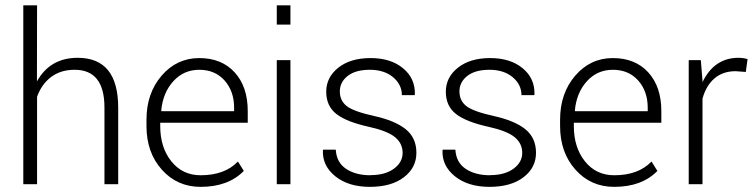

<svg xmlns="http://www.w3.org/2000/svg" viewBox="-20 -706 2896 736"><path d="M277.8 -484.4Q433.1 -484.4 433.1 -293V0H380.4V-293.9Q380.4 -438.5 266.1 -438.5Q212.9 -438.5 176.3 -411.1Q139.6 -383.8 122.1 -335V0H69.3V-685.5H122.1L121.6 -394Q171.9 -484.4 277.8 -484.4Z M877.4 -293Q877.4 -356.4 840.8 -397.5Q804.2 -438.5 744.1 -438.5Q684.1 -438.5 644.3 -394.5Q604.5 -350.6 598.1 -282.2L599.1 -279.8H877.4ZM749 10.3Q659.2 10.3 600.3 -55.7Q541.5 -121.6 541.5 -222.7V-247.1Q541.5 -348.6 599.6 -416Q657.7 -483.4 743.7 -483.4Q829.6 -483.4 879.6 -428.5Q929.7 -373.5 929.7 -280.3V-235.4H594.2V-222.7Q594.2 -140.6 637 -87.4Q679.7 -34.2 749 -34.2Q841.8 -34.2 892.1 -86.9L914.6 -50.8Q855 10.3 749 10.3Z M1093.3 -475.6V0H1041V-475.6ZM1093.3 -685.5V-611.8H1041V-685.5Z M1400.4 -34.2V-34.7Q1456.5 -34.7 1490 -59.3Q1523.4 -84 1523.4 -119.9Q1523.4 -155.8 1494.9 -179.7Q1466.3 -203.6 1397 -219.2Q1309.1 -238.3 1269.8 -268.8Q1230.5 -299.3 1230.5 -354.5Q1230.5 -409.7 1276.9 -446.5Q1323.2 -483.4 1400.6 -483.4Q1478 -483.4 1525.1 -444.3Q1572.3 -405.3 1570.3 -343.8L1569.3 -341.3H1520.5Q1520.5 -381.8 1486.6 -410.2Q1452.6 -438.5 1397.7 -438.5Q1342.8 -438.5 1312.7 -414.8Q1282.7 -391.1 1282.7 -355.7Q1282.7 -320.3 1308.8 -299.6Q1335 -278.8 1414.6 -261.2Q1494.1 -243.7 1535.2 -210.7Q1576.2 -177.7 1576.2 -120.4Q1576.2 -63 1528.1 -26.4Q1480 10.3 1397.9 10.3Q1315.9 10.3 1265.6 -30Q1215.3 -70.3 1217.8 -129.4L1218.8 -132.3H1267.1Q1270 -83 1306.9 -58.6Q1343.8 -34.2 1400.4 -34.2Z M1858.9 -34.2V-34.7Q1915 -34.7 1948.5 -59.3Q1981.9 -84 1981.9 -119.9Q1981.9 -155.8 1953.4 -179.7Q1924.8 -203.6 1855.5 -219.2Q1767.6 -238.3 1728.3 -268.8Q1689 -299.3 1689 -354.5Q1689 -409.7 1735.4 -446.5Q1781.7 -483.4 1859.1 -483.4Q1936.5 -483.4 1983.6 -444.3Q2030.8 -405.3 2028.8 -343.8L2027.8 -341.3H1979Q1979 -381.8 1945.1 -410.2Q1911.1 -438.5 1856.2 -438.5Q1801.3 -438.5 1771.2 -414.8Q1741.2 -391.1 1741.2 -355.7Q1741.2 -320.3 1767.3 -299.6Q1793.5 -278.8 1873 -261.2Q1952.6 -243.7 1993.7 -210.7Q2034.7 -177.7 2034.7 -120.4Q2034.7 -63 1986.6 -26.4Q1938.5 10.3 1856.4 10.3Q1774.4 10.3 1724.1 -30Q1673.8 -70.3 1676.3 -129.4L1677.2 -132.3H1725.6Q1728.5 -83 1765.4 -58.6Q1802.2 -34.2 1858.9 -34.2Z M2462.9 -293Q2462.9 -356.4 2426.3 -397.5Q2389.6 -438.5 2329.6 -438.5Q2269.5 -438.5 2229.7 -394.5Q2189.9 -350.6 2183.6 -282.2L2184.6 -279.8H2462.9ZM2334.5 10.3Q2244.6 10.3 2185.8 -55.7Q2127 -121.6 2127 -222.7V-247.1Q2127 -348.6 2185.1 -416Q2243.2 -483.4 2329.1 -483.4Q2415 -483.4 2465.1 -428.5Q2515.1 -373.5 2515.1 -280.3V-235.4H2179.7V-222.7Q2179.7 -140.6 2222.4 -87.4Q2265.1 -34.2 2334.5 -34.2Q2427.2 -34.2 2477.5 -86.9L2500 -50.8Q2440.4 10.3 2334.5 10.3Z M2672.9 0H2620.1V-475.6H2666.5L2672.9 -396.5V-391.1Q2717.8 -484.4 2811 -484.4Q2829.1 -484.4 2845.7 -479.5L2838.9 -430.2L2799.8 -433.1Q2751.5 -433.1 2719.2 -405.8Q2687 -378.4 2672.9 -328.1Z"/></svg>

Font: Yantramanav Light
Style: Regular
Weight: 300
Version: Version 1.001;PS 1.0;hotconv 1.0.72;makeotf.lib2.5.5900; ttf